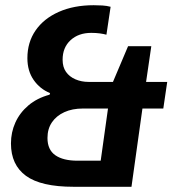

<svg xmlns="http://www.w3.org/2000/svg" viewBox="-20 -716 661 736"><path d="M262 0Q137 0 79.5 -42Q22 -84 22 -166Q22 -209 39 -246.5Q56 -284 89 -312Q122 -340 170 -353L172 -359Q133 -375 109 -409.5Q85 -444 85 -493Q85 -554 116.5 -599.5Q148 -645 205.5 -670.5Q263 -696 339 -696Q356 -696 372.5 -695Q389 -694 404 -690L388 -583Q377 -586 362.5 -588Q348 -590 330 -590Q281 -590 250.5 -562Q220 -534 220 -487Q220 -459 233 -440.5Q246 -422 269 -412Q292 -402 320 -402H413L471 -539H560L540 -402H621L606 -300H526L484 0ZM277 -100H366L394 -300H298Q257 -300 226.5 -286Q196 -272 179 -247Q162 -222 162 -187Q162 -142 192 -121Q222 -100 277 -100Z"/></svg>

Font: Chivo Mono SemiBold
Style: Italic
Weight: 600
Italic angle: -8.05°
Monospace: yes
Version: Version 1.008